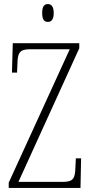

<svg xmlns="http://www.w3.org/2000/svg" viewBox="-20 -927 451 947"><path d="M216 -819C232 -819 245 -829 245 -863C245 -896 232 -907 216 -907C199 -907 188 -896 188 -863C188 -829 199 -819 216 -819ZM23 0H377L380 -146H354L352 -101C350 -49 343 -30 291 -30H71L371 -689V-714H43L39 -569H64L66 -613C67 -665 76 -684 127 -684H324L23 -26Z"/></svg>

Font: Noto Serif Tamil ExtraCondensed ExtraLight
Style: Regular
Weight: 200
Width: 2
Designer: Indian Type Foundry, Tom Grace, and the Monotype Design Team
Foundry: Monotype Imaging Inc.
Version: Version 2.004